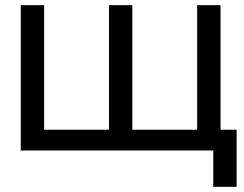

<svg xmlns="http://www.w3.org/2000/svg" viewBox="-20 -580 942 740"><path d="M490 -560V-80H740V-560H830V-80H892V140H802V0H60V-560H150V-80H400V-560Z"/></svg>

Font: Tektur
Style: Regular
Weight: 400
Designer: Adam Jagosz
Foundry: Adam Jagosz
Version: Version 1.005;gftools[0.9.30]